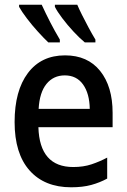

<svg xmlns="http://www.w3.org/2000/svg" viewBox="-20 -785 540 815"><path d="M282 10Q169 10 105.5 -61.5Q42 -133 42 -267Q42 -400 98.5 -475Q155 -550 256 -550Q352 -550 405 -484Q458 -418 458 -306V-245H143Q148 -76 291 -76Q334 -76 368.5 -87.5Q403 -99 435 -116V-27Q404 -10 367.5 0Q331 10 282 10ZM361 -323Q360 -388 332.5 -426.5Q305 -465 255 -465Q207 -465 177.5 -429Q148 -393 144 -323ZM340 -605Q318 -623 292 -651Q266 -679 244.5 -707.5Q223 -736 213 -756V-765H308Q315 -748 328 -722Q341 -696 356 -668Q371 -640 385 -617V-605ZM185 -605Q166 -623 141 -650.5Q116 -678 94 -707Q72 -736 61 -756V-765H157Q174 -728 193 -691Q212 -654 234 -617V-605Z"/></svg>

Font: Noto Sans Mono ExtraCondensed Medium
Style: Regular
Weight: 500
Width: 2
Designer: Monotype Design Team
Foundry: Monotype Imaging Inc.
Version: Version 2.014